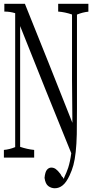

<svg xmlns="http://www.w3.org/2000/svg" viewBox="-31 -770 493 1003"><path d="M201.7 159.2Q204.6 127.9 214.4 116.7Q224.1 105.5 236.8 105.5Q249.5 105.5 260 112.8Q270.5 120.1 284.7 138.7Q291 152.3 297.4 156.2Q299.8 164.1 301.8 162.6Q303.2 164.1 305.2 155.3Q316.9 130.9 325.2 106.4Q335.4 74.7 341.3 30.3Q208 -296.9 74.2 -633.8Q74.2 -313.5 74.2 -2.9Q111.8 9.8 147.5 13.2Q147.5 38.1 147.5 53.2H-10.7Q-10.7 38.1 -10.7 13.2Q18.6 10.7 48.3 -1.5Q48.3 -351.1 48.3 -701.2Q21 -709.5 -6.8 -709.5Q-6.8 -709.5 -8.3 -709.5Q-8.3 -734.4 -8.3 -750H99.1Q222.7 -443.8 347.2 -128.4Q346.2 -245.6 345.2 -353Q345.2 -353 345.2 -437.3Q345.2 -521.5 345.2 -690.4V-694.3Q308.1 -707 272.9 -709.5Q272.9 -734.4 272.9 -750H430.7Q430.7 -734.4 430.7 -709Q400.9 -706.1 371.1 -693.8Q371.1 -449.7 371.1 -202.6Q371.1 -123.5 370.1 -68.8Q367.7 36.1 352.5 92.3Q345.2 119.6 332.5 146.5Q315.4 183.1 296.4 198.2Q277.8 213.4 255.4 213.4Q236.8 213.4 221.4 202.1Q206.1 190.9 201.7 159.2Z"/></svg>

Font: Scarab Serif
Style: Condensed-Light
Weight: 300
Designer: John Roberts
Foundry: Scarab
Version: 1.0